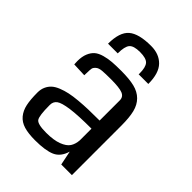

<svg xmlns="http://www.w3.org/2000/svg" viewBox="-215 -856 973 973"><g transform="rotate(45 271.0 -370.0)"><path d="M49.3 0ZM468.8 0H392.6L377 -76.7Q362.3 -26.4 324 -9.5Q285.6 7.3 211.9 7.3Q163.1 7.3 131.8 -2.2Q100.6 -11.7 82 -34.2Q63.5 -56.6 56.4 -89.1Q49.3 -121.6 49.3 -172.9Q49.3 -195.8 57.4 -213.9Q65.4 -231.9 79.3 -244.6Q93.3 -257.3 116.5 -266.6Q139.6 -275.9 164.6 -281.2Q189.5 -286.6 224.9 -289.8Q260.3 -293 293.9 -293.9Q327.6 -294.9 372.6 -294.9V-439.9Q372.6 -464.8 349.1 -474.4Q325.7 -483.9 265.6 -483.9Q223.6 -483.9 202.6 -481.9Q181.6 -480 170.7 -470.5Q159.7 -460.9 158 -451.7Q156.2 -442.4 155.8 -417Q155.3 -407.7 155.3 -402.3L80.6 -405.3Q79.6 -413.1 79.6 -428.2Q79.6 -460.9 89.1 -483.6Q98.6 -506.3 113.8 -519.3Q128.9 -532.2 155.3 -539.6Q181.6 -546.9 207.5 -548.8Q233.4 -550.8 272 -550.8Q330.6 -550.8 367.2 -541.7Q403.8 -532.7 427.2 -509.3Q450.7 -485.8 459.7 -449.5Q468.8 -413.1 468.8 -354.5ZM372.6 -153.3V-236.8Q276.4 -236.8 224.6 -229.5Q172.9 -222.2 155.5 -209.2Q138.2 -196.3 138.2 -172.9Q138.2 -171.9 138.2 -169.9Q138.2 -95.7 150.4 -77.6Q162.6 -59.6 225.1 -59.6Q278.3 -59.6 311.5 -72.3Q344.7 -85 357.7 -104.7Q370.6 -124.5 372.6 -153.3ZM416 -600.6H346.7Q347.2 -602.1 347.2 -606.4Q347.2 -651.4 331.8 -668.5Q316.4 -685.5 272 -685.5Q227.1 -685.5 211.9 -667.7Q196.8 -649.9 196.8 -600.6H127.4Q127.4 -683.1 164.8 -715.1Q202.1 -747.1 290 -747.1Q347.7 -747.1 381.8 -712.2Q416 -677.2 416 -600.6Z"/></g></svg>

Font: Coda
Style: Regular
Weight: 400
Designer: vernon adams
Foundry: vernon adams
Version: Version 2.000; ttfautohint (v0.8) -r 50 -G 200 -x